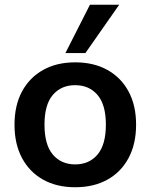

<svg xmlns="http://www.w3.org/2000/svg" viewBox="-20 -777 632 807"><path d="M296.1 10Q218 10 161 -22Q104 -54 72.5 -112.8Q41 -171.7 41 -252.8Q41 -334 72.5 -392.5Q104 -451 161.2 -483Q218.4 -515 296.2 -515Q374 -515 431.5 -483Q489 -451 520.5 -392.4Q552 -333.7 552 -252.9Q552 -172 520.5 -113Q489 -54 431.6 -22Q374.2 10 296.1 10ZM295.9 -86Q355 -86 390 -127.5Q425 -169 425 -253Q425 -337 389.8 -378Q354.7 -419 295.8 -419Q237 -419 202 -378Q167 -337 167 -253Q167 -169 201.9 -127.5Q236.9 -86 295.9 -86ZM255 -554 358 -757H481L339 -554Z"/></svg>

Font: Mulish ExtraLight
Style: Regular
Weight: 200
Designer: Vernon Adams
Foundry: Vernon Adams
Version: Version 3.603